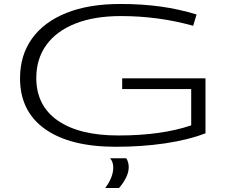

<svg xmlns="http://www.w3.org/2000/svg" viewBox="-20 -730 1159 968"><path d="M81 -335Q81 -451 141 -535Q201 -619 314 -664.5Q427 -710 587 -710Q696 -710 789.5 -697Q883 -684 971 -657L954 -600Q864 -625 773.5 -637Q683 -649 590 -649Q455 -649 359.5 -611Q264 -573 213.5 -503Q163 -433 163 -337Q163 -197 271.5 -122Q380 -47 577 -47Q794 -47 944 -98V-281H596V-335H1016V-58Q931 -25 814 -7.5Q697 10 564 10Q333 10 207 -79.5Q81 -169 81 -335ZM510 218Q529 194 540 167Q551 140 551 115Q551 86 535 68H617Q629 89 629 113Q629 139 615 166.5Q601 194 580 218Z"/></svg>

Font: Georama ExtraExtended Light
Style: Regular
Weight: 300
Width: 8
Designer: Jean-Baptiste Levee
Foundry: Production Type
Version: Version 1.000